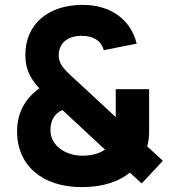

<svg xmlns="http://www.w3.org/2000/svg" viewBox="-20 -753 714 788"><path d="M561.5 0 648.5 -93 584 -152.5C589.5 -172 592 -191.5 592 -211V-387H455V-272.5L299 -417C251.5 -461 221 -484 221 -526C221 -575.5 257 -606 315 -606C364 -606 395 -586 406 -547L541 -574C516.5 -673.5 433.5 -733 319 -733C176.5 -733 84 -652.5 84 -528C84 -475 100 -435 141.5 -390.5C78.5 -345 49.5 -284.5 50 -211C51 -76.5 150.5 15 316 15C403.5 15 468.5 -8.5 513 -44.5ZM318 -114C250 -114 187 -154.5 187 -219C187 -256 202 -286.5 236 -301.5L411 -139C388.5 -123.5 357.5 -114 318 -114Z"/></svg>

Font: Vela Sans ExtBd
Style: Regular
Weight: 800
Designer: Principal design: Mikhail Sharanda - project Manrope.
Design modification: Ravid Balaliev
Foundry: Mikhail Sharanda
Version: Version 1.001